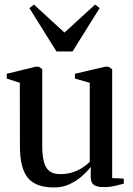

<svg xmlns="http://www.w3.org/2000/svg" viewBox="-20 -813 583 843"><path d="M433 8.5Q407.5 8.5 393 -0.8Q378.5 -10 378.5 -34.5V-80Q362.5 -59.5 338.5 -38.5Q314.5 -17.5 284.2 -3.8Q254 10 217 10Q136.5 10 102 -32.5Q67.5 -75 67.5 -170.5L67 -449.5L9.5 -468V-489L136 -520H151L165.5 -509V-174Q165.5 -133.5 172 -105.5Q178.5 -77.5 195.5 -63Q212.5 -48.5 244.5 -48.5Q274 -48.5 298 -56.2Q322 -64 341 -76.2Q360 -88.5 374 -102V-449.5L309 -468V-489L441 -520H456.5L472.5 -509V-31L523.5 -29V-6.5Q507 -2 484.5 3.2Q462 8.5 433 8.5ZM228 -587 109 -777.5 129 -793 263 -670 397.5 -793 417.5 -777.5 298.5 -587Z"/></svg>

Font: Merriweather 120pt
Style: Regular
Weight: 400
Version: Version 2.100